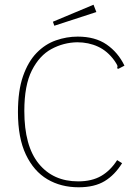

<svg xmlns="http://www.w3.org/2000/svg" viewBox="-20 -783 590 813"><path d="M313 10Q238 10 180.5 -24Q123 -58 89.5 -128.5Q56 -199 56 -308Q56 -399 77.5 -460.5Q99 -522 135 -559Q171 -596 216.5 -612Q262 -628 309 -628Q383 -628 431.5 -594.5Q480 -561 507 -505L486 -494L479 -491L476 -496Q479 -501 476 -507.5Q473 -514 464 -527Q435 -567 395 -585.5Q355 -604 307 -604Q249 -603 198 -575.5Q147 -548 115 -485Q83 -422 83 -313Q83 -165 144 -90Q205 -15 311 -15Q369 -15 408.5 -38Q448 -61 476 -105L497 -92Q466 -42 423 -16Q380 10 313 10ZM210 -674 204 -691 376 -763 388 -732Z"/></svg>

Font: Inconsolata SemiExpanded ExtraLight
Style: Regular
Weight: 200
Width: 6
Monospace: yes
Designer: Raph Levien, Cyreal, Brenton Simpson
Foundry: Raph Levien, Cyreal, Google
Version: Version 3.001; ttfautohint (v1.8.2.53-6de2)